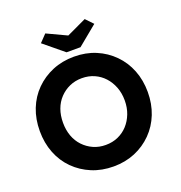

<svg xmlns="http://www.w3.org/2000/svg" viewBox="-159 -1045 1120 1190"><g transform="rotate(-20 401.0 -450.0)"><path d="M32 -352Q32 -431 58 -497Q84 -563 132.5 -611.5Q181 -660 246 -687Q311 -714 388 -714Q466 -714 530.5 -687Q595 -660 643.5 -611Q692 -562 718 -496Q744 -430 744 -352Q744 -274 718 -208Q692 -142 643.5 -93Q595 -44 530.5 -17Q466 10 389 10Q311 10 246 -17Q181 -44 132.5 -92.5Q84 -141 58 -207.5Q32 -274 32 -352ZM592 -352Q592 -400 576.5 -440Q561 -480 534 -509.5Q507 -539 470 -555.5Q433 -572 388 -572Q344 -572 307 -555.5Q270 -539 242 -509.5Q214 -480 199.5 -440Q185 -400 185 -352Q185 -304 199.5 -264Q214 -224 242 -194.5Q270 -165 307 -148.5Q344 -132 388 -132Q433 -132 470 -148.5Q507 -165 534 -194.5Q561 -224 576.5 -264Q592 -304 592 -352ZM355 -755 225 -862 271 -910 401 -849 531 -910 577 -862 447 -755Z"/></g></svg>

Font: Our Lexend SemiBold
Style: Regular
Weight: 600
Designer: Bonnie Shaver-Troup, Thomas Jockin
Foundry: Lexend
Version: Version 1.007